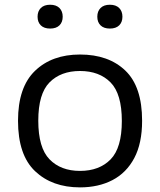

<svg xmlns="http://www.w3.org/2000/svg" viewBox="-20 -781 676 810"><path d="M317.5 9.5Q200 9.5 128 -58.8Q56 -127 56 -271.5Q56 -413 127.5 -482Q199 -551 317.5 -551Q438 -551 508.8 -483.2Q579.5 -415.5 579.5 -271.5Q579.5 -176.5 546.5 -114.2Q513.5 -52 454.5 -21.2Q395.5 9.5 317.5 9.5ZM317.5 -60Q399 -60 446.5 -108.5Q494 -157 494 -270.5Q494 -385 446.5 -433.2Q399 -481.5 317.5 -481.5Q236.5 -481.5 189 -433.5Q141.5 -385.5 141.5 -272Q141.5 -157.5 189 -108.8Q236.5 -60 317.5 -60ZM443.5 -660.5Q418 -660.5 404.2 -674Q390.5 -687.5 390.5 -710.5Q390.5 -733.5 404.2 -747.2Q418 -761 443.5 -761Q469 -761 482.8 -747.2Q496.5 -733.5 496.5 -710.5Q496.5 -687.5 482.8 -674Q469 -660.5 443.5 -660.5ZM191.5 -660.5Q166 -660.5 152.2 -674Q138.5 -687.5 138.5 -710.5Q138.5 -733.5 152.2 -747.2Q166 -761 191.5 -761Q217 -761 230.8 -747.2Q244.5 -733.5 244.5 -710.5Q244.5 -687.5 230.8 -674Q217 -660.5 191.5 -660.5Z"/></svg>

Font: Encode Sans Expanded Expanded
Style: Regular
Weight: 400
Width: 7
Designer: Multiple Designers
Foundry: Impallari Type
Version: Version 3.000; ttfautohint (v1.8.3) -l 8 -r 50 -G 200 -x 14 